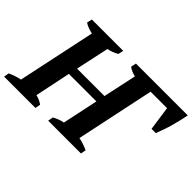

<svg xmlns="http://www.w3.org/2000/svg" viewBox="-142 -1006 1312 1312"><g transform="rotate(45 513.5 -350.0)"><path d="M637 -67Q660 -63 683 -55Q706 -47 726 -38L719 0H402L409 -38Q448 -60 487 -67L542 -326H276L222 -67Q259 -58 286 -38L279 0H-24L-17 -38Q3 -47 26.5 -55Q50 -63 72 -67L192 -633Q169 -637 149 -645Q129 -653 116 -662L124 -700H427L419 -662Q403 -652 382.5 -644Q362 -636 342 -633L290 -391H555L607 -633Q589 -637 570.5 -645Q552 -653 542 -662L550 -700H1051Q1047 -676 1039.5 -645Q1032 -614 1023 -581Q1014 -548 1003 -516.5Q992 -485 982 -460H941L916 -635H757Z"/></g></svg>

Font: PT Serif
Style: Bold Italic
Weight: 700
Italic angle: -12°
Designer: A.Korolkova, O.Umpeleva, V.Yefimov
Foundry: ParaType Ltd
Version: Version 1.000W OFL